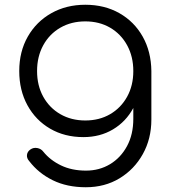

<svg xmlns="http://www.w3.org/2000/svg" viewBox="-20 -572 717 808"><path d="M331 5Q252 5 191 -30.5Q130 -66 95.5 -129Q61 -192 61 -273Q61 -355 97 -418Q133 -481 196 -516.5Q259 -552 339 -552Q420 -552 482.5 -516.5Q545 -481 580.5 -418Q616 -355 617 -273L572 -249Q572 -175 541 -117.5Q510 -60 455.5 -27.5Q401 5 331 5ZM341 216Q262 216 202 186.5Q142 157 103 106Q92 94 93.5 80Q95 66 108 57Q121 48 137 51Q153 54 162 66Q191 102 236.5 124Q282 146 342 146Q398 146 443 119Q488 92 514.5 43Q541 -6 541 -72V-224L570 -282L617 -273V-69Q617 12 581 76.5Q545 141 483 178.5Q421 216 341 216ZM339 -65Q398 -65 443.5 -91.5Q489 -118 515 -165Q541 -212 541 -273Q541 -334 515 -381.5Q489 -429 443.5 -455.5Q398 -482 339 -482Q280 -482 234 -455.5Q188 -429 162 -381.5Q136 -334 136 -273Q136 -212 162 -165Q188 -118 234 -91.5Q280 -65 339 -65Z"/></svg>

Font: Comfortaa
Style: Regular
Weight: 400
Designer: Johan Aakerlund
Foundry: Johan Aakerlund
Version: Version 3.104; ttfautohint (v1.8.1.43-b0c9)